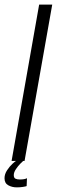

<svg xmlns="http://www.w3.org/2000/svg" viewBox="-66 -695 246 829"><path d="M-16 0 103 -675H159.5L40 0ZM6.5 114Q-14 114 -30.2 105Q-46.5 96 -46.5 74.5Q-46.5 57 -35.5 40.2Q-24.5 23.5 -12.2 12.2Q0 1 3 0H34Q32 1.5 22 11.5Q12 21.5 2.8 35.2Q-6.5 49 -6.5 61Q-6.5 73 0.8 76.5Q8 80 19 80Q40.5 80 50.5 74.5L49 108.5Q45.5 110 33 112Q20.5 114 6.5 114Z"/></svg>

Font: Anybody Condensed Light
Style: Italic
Weight: 300
Width: 3
Italic angle: -10°
Designer: Tyler Finck
Foundry: Etcetera Type Company
Version: Version 1.010; ttfautohint (v1.8.3) -l 8 -r 50 -G 200 -x 14 